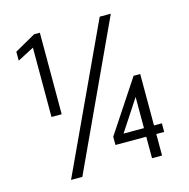

<svg xmlns="http://www.w3.org/2000/svg" viewBox="-116 -922 1017 1035"><g transform="rotate(-15 392.5 -405.0)"><path d="M140 -355V-742L48 -694V-744L165 -810H197V-355ZM154 0 531 -810H593L217 0ZM606 0V-120H434V-166L625 -455H662V-168H706V-120H662V0ZM492 -168H606V-342Z"/></g></svg>

Font: Oswald Light
Style: Regular
Weight: 300
Designer: Vernon Adams
Foundry: Vernon Adams
Version: Version 4.103;gftools[0.9.33.dev8+g029e19f]